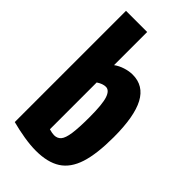

<svg xmlns="http://www.w3.org/2000/svg" viewBox="-232 -807 885 885"><g transform="rotate(45 210.5 -365.0)"><path d="M31 -15V-740H169V-524Q188 -538 213 -546Q238 -554 261 -554Q333 -554 368 -488.5Q403 -423 403 -288Q403 -179 382 -114Q361 -49 315 -19.5Q269 10 193 10Q158 10 115 3Q72 -4 31 -15ZM169 -106Q189 -100 202 -100Q223 -100 235.5 -114.5Q248 -129 253.5 -167Q259 -205 259 -274Q259 -359 247.5 -393Q236 -427 213 -427Q193 -427 169 -411Z"/></g></svg>

Font: Georama Condensed
Style: Bold
Weight: 700
Width: 3
Designer: Jean-Baptiste Levee
Foundry: Production Type
Version: Version 1.000